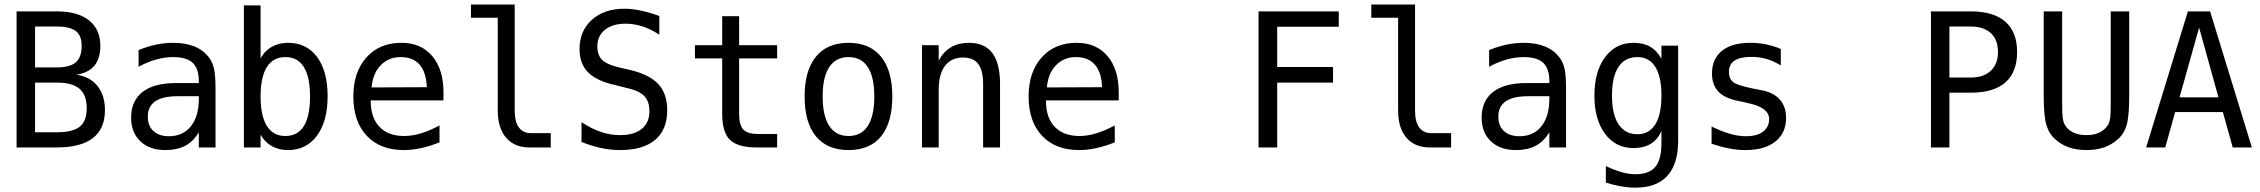

<svg xmlns="http://www.w3.org/2000/svg" viewBox="-20 -655 10040 853"><path d="M135.7 -288.1V-67.4H232.4Q303.7 -67.4 334.5 -92.3Q365.2 -117.2 365.2 -173.8Q365.2 -233.4 333 -260.7Q300.8 -288.1 232.4 -288.1ZM135.7 -537.1V-355.5H231.4Q290 -355.5 316.4 -377.9Q342.8 -400.4 342.8 -451.2Q342.8 -497.1 316.9 -517.1Q291 -537.1 231.4 -537.1ZM53.7 -604.5H232.4Q325.2 -604.5 375.5 -564.5Q425.8 -524.4 425.8 -451.2Q425.8 -395.5 399.4 -363.3Q373 -331.1 319.3 -323.2Q379.9 -314.5 413.1 -272.9Q446.3 -231.4 446.3 -166Q446.3 -83 392.6 -41.5Q338.9 0 232.4 0H53.7Z M768.6 -227.5Q703.1 -227.5 669.9 -205.1Q636.7 -182.6 636.7 -136.7Q636.7 -95.7 661.6 -72.8Q686.5 -49.8 730.5 -49.8Q792 -49.8 827.1 -92.8Q862.3 -135.7 863.3 -211.9V-227.5ZM937.5 -258.8V0H863.3V-67.4Q838.9 -26.4 802.7 -7.3Q766.6 11.7 714.8 11.7Q644.5 11.7 603.5 -27.3Q562.5 -66.4 562.5 -131.8Q562.5 -207 613.3 -246.6Q664.1 -286.1 762.7 -286.1H863.3V-297.9Q862.3 -352.5 835 -377Q807.6 -401.4 749 -401.4Q710.9 -401.4 671.9 -390.1Q632.8 -378.9 595.7 -358.4V-432.6Q636.7 -449.2 674.8 -457Q712.9 -464.8 749 -464.8Q804.7 -464.8 844.7 -448.2Q884.8 -431.6 909.2 -398.4Q924.8 -377.9 931.2 -348.1Q937.5 -318.4 937.5 -258.8Z M1357.4 -226.6Q1357.4 -312.5 1330.1 -356.9Q1302.7 -401.4 1248 -401.4Q1193.4 -401.4 1165.5 -356.9Q1137.7 -312.5 1137.7 -226.6Q1137.7 -140.6 1165.5 -95.7Q1193.4 -50.8 1248 -50.8Q1302.7 -50.8 1330.1 -95.2Q1357.4 -139.6 1357.4 -226.6ZM1137.7 -395.5Q1155.3 -428.7 1187 -446.8Q1218.8 -464.8 1259.8 -464.8Q1341.8 -464.8 1388.7 -401.9Q1435.5 -338.9 1435.5 -227.5Q1435.5 -116.2 1388.2 -52.2Q1340.8 11.7 1259.8 11.7Q1218.8 11.7 1187.5 -5.9Q1156.2 -23.4 1137.7 -56.6V0H1063.5V-630.9H1137.7Z M1950.2 -245.1V-209H1627V-207Q1627 -131.8 1666 -91.3Q1705.1 -50.8 1775.4 -50.8Q1811.5 -50.8 1850.1 -62.5Q1888.7 -74.2 1932.6 -97.7V-22.5Q1890.6 -5.9 1851.1 2.9Q1811.5 11.7 1774.4 11.7Q1668.9 11.7 1609.4 -51.8Q1549.8 -115.2 1549.8 -226.6Q1549.8 -335 1607.9 -399.9Q1666 -464.8 1763.7 -464.8Q1850.6 -464.8 1900.4 -405.8Q1950.2 -346.7 1950.2 -245.1ZM1876 -267.6Q1874 -333 1844.7 -367.2Q1815.4 -401.4 1759.8 -401.4Q1707 -401.4 1671.9 -365.7Q1636.7 -330.1 1630.9 -266.6Z M2266.6 -164.1Q2266.6 -114.3 2285.2 -88.9Q2303.7 -63.5 2338.9 -63.5H2426.8V0H2332Q2265.6 0 2228.5 -43Q2191.4 -85.9 2191.4 -164.1V-576.2H2072.3V-634.8H2266.6Z M2909.2 -584V-501Q2872.1 -525.4 2834.5 -537.6Q2796.9 -549.8 2758.8 -549.8Q2701.2 -549.8 2667.5 -522.5Q2633.8 -495.1 2633.8 -450.2Q2633.8 -409.2 2655.8 -388.2Q2677.7 -367.2 2738.3 -353.5L2781.2 -343.8Q2866.2 -323.2 2905.3 -280.8Q2944.3 -238.3 2944.3 -165Q2944.3 -79.1 2890.6 -33.7Q2836.9 11.7 2735.4 11.7Q2692.4 11.7 2649.4 2.4Q2606.4 -6.8 2563.5 -24.4V-112.3Q2609.4 -82 2650.9 -68.4Q2692.4 -54.7 2735.4 -54.7Q2796.9 -54.7 2831.1 -82.5Q2865.2 -110.4 2865.2 -160.2Q2865.2 -205.1 2841.8 -229Q2818.4 -252.9 2758.8 -265.6L2715.8 -276.4Q2630.9 -294.9 2592.8 -333.5Q2554.7 -372.1 2554.7 -436.5Q2554.7 -517.6 2609.4 -566.9Q2664.1 -616.2 2753.9 -616.2Q2789.1 -616.2 2827.6 -607.9Q2866.2 -599.6 2909.2 -584Z M3263.7 -583V-454.1H3432.6V-395.5H3263.7V-149.4Q3263.7 -98.6 3282.7 -79.1Q3301.8 -59.6 3348.6 -59.6H3432.6V0H3340.8Q3257.8 0 3223.1 -33.7Q3188.5 -67.4 3188.5 -149.4V-395.5H3067.4V-454.1H3188.5V-583Z M3750 -401.4Q3693.4 -401.4 3664.1 -356.9Q3634.8 -312.5 3634.8 -226.6Q3634.8 -140.6 3664.1 -95.7Q3693.4 -50.8 3750 -50.8Q3806.6 -50.8 3835.4 -95.7Q3864.3 -140.6 3864.3 -226.6Q3864.3 -312.5 3835.4 -356.9Q3806.6 -401.4 3750 -401.4ZM3750 -464.8Q3843.8 -464.8 3894 -403.3Q3944.3 -341.8 3944.3 -226.6Q3944.3 -110.4 3894.5 -49.3Q3844.7 11.7 3750 11.7Q3655.3 11.7 3605 -49.3Q3554.7 -110.4 3554.7 -226.6Q3554.7 -341.8 3605 -403.3Q3655.3 -464.8 3750 -464.8Z M4422.9 -281.2V0H4347.7V-281.2Q4347.7 -341.8 4326.2 -370.6Q4304.7 -399.4 4258.8 -399.4Q4207 -399.4 4178.7 -362.8Q4150.4 -326.2 4150.4 -255.9V0H4076.2V-454.1H4150.4V-385.7Q4170.9 -424.8 4204.6 -444.8Q4238.3 -464.8 4285.2 -464.8Q4354.5 -464.8 4388.7 -419.4Q4422.9 -374 4422.9 -281.2Z M4950.2 -245.1V-209H4627V-207Q4627 -131.8 4666 -91.3Q4705.1 -50.8 4775.4 -50.8Q4811.5 -50.8 4850.1 -62.5Q4888.7 -74.2 4932.6 -97.7V-22.5Q4890.6 -5.9 4851.1 2.9Q4811.5 11.7 4774.4 11.7Q4668.9 11.7 4609.4 -51.8Q4549.8 -115.2 4549.8 -226.6Q4549.8 -335 4607.9 -399.9Q4666 -464.8 4763.7 -464.8Q4850.6 -464.8 4900.4 -405.8Q4950.2 -346.7 4950.2 -245.1ZM4876 -267.6Q4874 -333 4844.7 -367.2Q4815.4 -401.4 4759.8 -401.4Q4707 -401.4 4671.9 -365.7Q4636.7 -330.1 4630.9 -266.6Z M5571.3 -604.5H5927.7V-536.1H5654.3V-357.4H5902.3V-288.1H5654.3V0H5571.3Z M6266.6 -164.1Q6266.6 -114.3 6285.2 -88.9Q6303.7 -63.5 6338.9 -63.5H6426.8V0H6332Q6265.6 0 6228.5 -43Q6191.4 -85.9 6191.4 -164.1V-576.2H6072.3V-634.8H6266.6Z M6768.6 -227.5Q6703.1 -227.5 6669.9 -205.1Q6636.7 -182.6 6636.7 -136.7Q6636.7 -95.7 6661.6 -72.8Q6686.5 -49.8 6730.5 -49.8Q6792 -49.8 6827.1 -92.8Q6862.3 -135.7 6863.3 -211.9V-227.5ZM6937.5 -258.8V0H6863.3V-67.4Q6838.9 -26.4 6802.7 -7.3Q6766.6 11.7 6714.8 11.7Q6644.5 11.7 6603.5 -27.3Q6562.5 -66.4 6562.5 -131.8Q6562.5 -207 6613.3 -246.6Q6664.1 -286.1 6762.7 -286.1H6863.3V-297.9Q6862.3 -352.5 6835 -377Q6807.6 -401.4 6749 -401.4Q6710.9 -401.4 6671.9 -390.1Q6632.8 -378.9 6595.7 -358.4V-432.6Q6636.7 -449.2 6674.8 -457Q6712.9 -464.8 6749 -464.8Q6804.7 -464.8 6844.7 -448.2Q6884.8 -431.6 6909.2 -398.4Q6924.8 -377.9 6931.2 -348.1Q6937.5 -318.4 6937.5 -258.8Z M7361.3 -230.5Q7361.3 -314.5 7334 -357.9Q7306.6 -401.4 7254.9 -401.4Q7199.2 -401.4 7170.4 -357.9Q7141.6 -314.5 7141.6 -230.5Q7141.6 -146.5 7170.9 -102.5Q7200.2 -58.6 7254.9 -58.6Q7306.6 -58.6 7334 -102.5Q7361.3 -146.5 7361.3 -230.5ZM7435.5 -29.3Q7435.5 73.2 7387.7 126Q7339.8 178.7 7245.1 178.7Q7214.8 178.7 7181.2 172.9Q7147.5 167 7114.3 156.2V83Q7154.3 101.6 7186.5 110.4Q7218.8 119.1 7245.1 119.1Q7306.6 119.1 7334 86.4Q7361.3 53.7 7361.3 -17.6V-72.3Q7343.8 -34.2 7313 -15.6Q7282.2 2.9 7237.3 2.9Q7158.2 2.9 7110.8 -60.5Q7063.5 -124 7063.5 -230.5Q7063.5 -336.9 7110.8 -400.9Q7158.2 -464.8 7237.3 -464.8Q7281.2 -464.8 7311.5 -447.3Q7341.8 -429.7 7361.3 -393.6V-452.1H7435.5Z M7891.6 -437.5V-364.3Q7860.4 -383.8 7828.1 -393.1Q7795.9 -402.3 7761.7 -402.3Q7710.9 -402.3 7686 -385.7Q7661.1 -369.1 7661.1 -335.9Q7661.1 -305.7 7679.7 -290.5Q7698.2 -275.4 7772.5 -260.7L7802.7 -254.9Q7858.4 -245.1 7886.7 -213.4Q7915 -181.6 7915 -130.9Q7915 -64.5 7867.7 -26.4Q7820.3 11.7 7734.4 11.7Q7700.2 11.7 7663.6 4.9Q7627 -2 7584 -16.6V-92.8Q7626 -72.3 7664.1 -61Q7702.1 -49.8 7736.3 -49.8Q7786.1 -49.8 7813 -70.3Q7839.8 -90.8 7839.8 -126Q7839.8 -178.7 7740.2 -198.2L7737.3 -199.2L7710 -205.1Q7644.5 -216.8 7615.2 -247.1Q7585.9 -277.3 7585.9 -328.1Q7585.9 -393.6 7629.9 -429.2Q7673.8 -464.8 7755.9 -464.8Q7792 -464.8 7825.7 -458Q7859.4 -451.2 7891.6 -437.5Z M8640.6 -537.1V-310.5H8735.4Q8792 -310.5 8824.2 -340.3Q8856.4 -370.1 8856.4 -423.8Q8856.4 -478.5 8824.7 -507.8Q8793 -537.1 8735.4 -537.1ZM8558.6 -604.5H8735.4Q8836.9 -604.5 8889.2 -558.6Q8941.4 -512.7 8941.4 -423.8Q8941.4 -335 8889.6 -289.1Q8837.9 -243.2 8735.4 -243.2H8640.6V0H8558.6Z M9059.6 -231.4V-604.5H9141.6V-194.3Q9141.6 -150.4 9144 -131.3Q9146.5 -112.3 9152.3 -102.5Q9165 -79.1 9189.9 -66.9Q9214.8 -54.7 9250 -54.7Q9284.2 -54.7 9308.6 -66.9Q9333 -79.1 9346.7 -102.5Q9352.5 -112.3 9355 -131.3Q9357.4 -150.4 9357.4 -193.4V-604.5H9439.5V-231.4Q9439.5 -139.6 9428.2 -100.1Q9417 -60.5 9388.7 -36.1Q9361.3 -11.7 9327.1 0Q9293 11.7 9250 11.7Q9207 11.7 9172.4 0Q9137.7 -11.7 9111.3 -36.1Q9083 -60.5 9071.3 -100.6Q9059.6 -140.6 9059.6 -231.4Z M9750 -532.2 9663.1 -222.7H9835.9ZM9700.2 -604.5H9798.8L9984.4 0H9899.4L9855.5 -157.2H9643.6L9599.6 0H9514.6Z"/></svg>

Font: BabelStone Flags PUA
Style: Regular
Weight: 400
Designer: Andrew West
Foundry: BabelStone
Version: Version 4.12